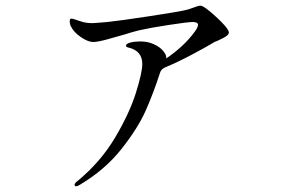

<svg xmlns="http://www.w3.org/2000/svg" viewBox="-20 -599 1040 672"><path d="M781 -485Q781 -480 774 -474Q767 -468 743 -457Q729 -452 724 -448Q701 -434 652 -408Q603 -382 560 -364Q544 -358 540 -344Q517 -273 490 -212Q463 -151 405.5 -78Q348 -5 259 48Q251 53 247 53Q241 53 241 48Q241 42 252 34Q332 -32 382.5 -117Q433 -202 455.5 -273.5Q478 -345 478 -375Q478 -422 428 -433Q421 -435 421 -439Q421 -446 436 -450Q451 -454 471 -454Q497 -454 518 -444.5Q539 -435 550.5 -421.5Q562 -408 562 -398Q562 -395 561 -394Q625 -437 663 -490Q673 -504 673 -512Q673 -522 654 -522Q639 -522 573 -512Q507 -502 467 -493Q439 -486 415 -478Q384 -469 352.5 -460.5Q321 -452 306 -452Q288 -452 262.5 -469.5Q237 -487 227 -509Q224 -517 224 -524Q224 -534 230 -534Q233 -534 242 -531Q262 -524 274 -521Q286 -518 302 -518Q310 -518 356 -522Q396 -526 501 -542Q606 -558 626 -563Q636 -565 643 -567.5Q650 -570 656 -572Q674 -579 681 -579Q687 -579 693.5 -574.5Q700 -570 702 -569Q727 -550 754 -523Q781 -496 781 -485Z"/></svg>

Font: Shippori Mincho B1 Medium
Style: Regular
Weight: 500
Designer: FONTDASU
Foundry: FONTDASU / Google Inc. / but / Adobe
Version: Version 3.110; ttfautohint (v1.8.3)